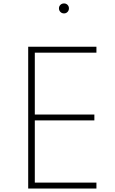

<svg xmlns="http://www.w3.org/2000/svg" viewBox="-20 -1097 670 1117"><path d="M144 0H541V-34.5H182.5V-396.5H529V-430.5H182.5V-790.5H541V-825H144ZM352.5 -1019Q364.5 -1019 372.8 -1027.5Q381 -1036 381 -1048.5Q381 -1060.5 372.8 -1068.8Q364.5 -1077 352.5 -1077Q340 -1077 331.5 -1068.8Q323 -1060.5 323 -1048.5Q323 -1036 331.5 -1027.5Q340 -1019 352.5 -1019Z"/></svg>

Font: Spartan ExtraLight
Style: Regular
Weight: 200
Designer: Matt Bailey, Mirko Velimirovic
Foundry: Matt Bailey
Version: Version 1.003; ttfautohint (v1.8.3)